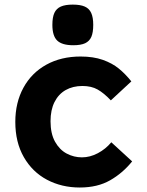

<svg xmlns="http://www.w3.org/2000/svg" viewBox="-20 -804 640 834"><path d="M46.5 -274.5Q46.5 -358.5 81.8 -423Q117 -487.5 181.2 -523Q245.5 -558.5 330 -558.5Q385.5 -558.5 426.5 -544Q467.5 -529.5 496 -506.2Q524.5 -483 550.5 -450.5L461.5 -368Q431 -400 404 -415.2Q377 -430.5 338 -430.5Q296.5 -430.5 265.2 -412.8Q234 -395 216.8 -360.8Q199.5 -326.5 199.5 -277.5Q199.5 -223.5 219.2 -188.2Q239 -153 270 -136.8Q301 -120.5 336 -120.5Q371 -120.5 405 -138.5Q439 -156.5 463.5 -186L554 -103Q513 -52 458.2 -20.8Q403.5 10.5 326.5 10.5Q248 10.5 184.2 -23.2Q120.5 -57 83.5 -121.5Q46.5 -186 46.5 -274.5ZM207.5 -696Q207.5 -729 216.2 -748Q225 -767 244.2 -775.5Q263.5 -784 296 -784Q329 -784 348.2 -775.5Q367.5 -767 376.2 -747.8Q385 -728.5 385 -696Q385 -663 376.8 -644Q368.5 -625 349.8 -616.2Q331 -607.5 298.5 -607.5Q249.5 -607.5 228.5 -627.8Q207.5 -648 207.5 -696Z"/></svg>

Font: JuliaMono Black
Style: Regular
Weight: 900
Monospace: yes
Designer: cormullion
Foundry: corm
Version: Version 0.054; ttfautohint (v1.8.4)